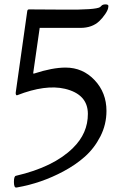

<svg xmlns="http://www.w3.org/2000/svg" viewBox="-20 -842 540 862"><path d="M52.2 0Q42.5 0 42.5 -25.4Q42.5 -50.8 51.3 -52.7Q220.7 -91.8 307.6 -177.7Q375 -243.7 374.5 -331.3Q374 -418.9 271.5 -443.4Q184.1 -463.9 57.6 -414.6Q53.2 -413.1 51.5 -417.7Q49.8 -422.4 50.8 -427.7L102.1 -790.5Q103 -799.8 109.9 -799.8Q127.9 -800.3 268.8 -798.8Q409.7 -797.4 429.2 -810.1Q431.2 -811.5 436.3 -816.9Q441.4 -822.3 454.1 -822.3Q466.8 -822.3 466.8 -814.5L466.3 -812Q466.3 -799.3 452.9 -779.5Q439.5 -759.8 425.8 -747.1Q393.6 -716.8 340.8 -716.8H158.2L128.9 -512.7Q131.8 -511.2 132.8 -511.7Q215.3 -538.6 274.4 -538.6Q351.6 -538.6 404.8 -482.2Q458 -425.8 458 -344.2Q458 -283.2 430.7 -229.7Q403.3 -176.3 361.3 -138.9Q319.3 -101.6 264.2 -72.3Q165.5 -19.5 56.6 -0.5Q55.2 0 52.2 0Z"/></svg>

Font: Della Respira
Style: Regular
Weight: 500
Version: Version 0.201